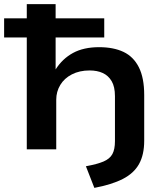

<svg xmlns="http://www.w3.org/2000/svg" viewBox="-29 -725 807 932"><path d="M429 187 388 82Q443 72 473.5 59Q504 46 516.5 23Q529 0 529 -40V-258Q529 -304 513 -331Q497 -358 470 -370.5Q443 -383 406 -383Q357 -383 320 -364Q283 -345 263.5 -312.5Q244 -280 244 -241V0H101V-543H-9V-636H101V-705H241V-636H477V-543H241V-388Q274 -440 325.5 -468Q377 -496 452 -496Q522 -496 570.5 -473Q619 -450 645 -398.5Q671 -347 671 -264V-42Q671 26 646 71Q621 116 567.5 143.5Q514 171 429 187Z"/></svg>

Font: Nunito Sans 10pt Expanded
Style: Bold
Weight: 700
Width: 7
Designer: Vernon Adams
Foundry: Vernon Adams
Version: Version 3.101;gftools[0.9.27]